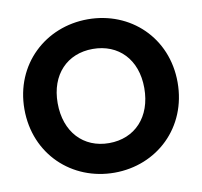

<svg xmlns="http://www.w3.org/2000/svg" viewBox="-83 -836 980 932"><g transform="rotate(-10 407.5 -370.0)"><path d="M408 8C617 8 785 -148 785 -371C785 -592 618 -748 408 -748C199 -748 30 -592 30 -371C30 -148 199 8 408 8ZM194 -372C194 -513 281 -602 407 -602C534 -602 621 -513 621 -372C621 -229 534 -138 407 -138C281 -138 194 -229 194 -372Z"/></g></svg>

Font: Malmofest
Style: Bold
Weight: 700
Designer: Jonny Pinhorn (Poppins), Kolossal
Version: Version 1.004;Glyphs 3.1.2 (3151)